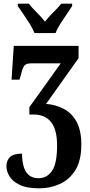

<svg xmlns="http://www.w3.org/2000/svg" viewBox="-20 -786 490 1046"><path d="M168 -606Q159 -629 142.5 -655.5Q126 -682 108 -708Q90 -734 77 -753V-766H137Q153 -745 180 -718.5Q207 -692 225 -668Q243 -692 270 -718.5Q297 -745 314 -766H373V-753Q361 -734 343 -708Q325 -682 308 -655.5Q291 -629 283 -606ZM194 240Q125 240 86 220.5Q47 201 31 173.5Q15 146 15 120Q15 88 34.5 69.5Q54 51 100 51Q100 85 107.5 116Q115 147 135 166Q155 185 190 185Q235 185 263 145.5Q291 106 291 6Q291 -79 258.5 -120.5Q226 -162 164 -162H140V-202L311 -441H151Q122 -441 112 -427.5Q102 -414 94 -378L86 -352H43L55 -536H408V-469L231 -220Q284 -216 328 -192.5Q372 -169 397.5 -122Q423 -75 423 2Q423 89 390.5 141Q358 193 305.5 216.5Q253 240 194 240Z"/></svg>

Font: Noto Serif ExtraCondensed
Style: Bold
Weight: 700
Width: 2
Designer: Monotype Design Team
Foundry: Monotype Imaging Inc.
Version: Version 2.014; ttfautohint (v1.8.4.7-5d5b)